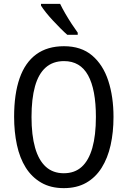

<svg xmlns="http://www.w3.org/2000/svg" viewBox="-20 -963 659 993"><path d="M567 -358Q567 -279 552 -212Q537 -145 505.5 -95Q474 -45 425.5 -17.5Q377 10 310 10Q242 10 193 -18.5Q144 -47 113 -96.5Q82 -146 67.5 -213.5Q53 -281 53 -359Q53 -477 81.5 -558.5Q110 -640 167.5 -682Q225 -724 311 -724Q400 -724 456.5 -676Q513 -628 540 -545.5Q567 -463 567 -358ZM143 -358Q143 -264 161.5 -199Q180 -134 217 -100.5Q254 -67 310 -67Q366 -67 402.5 -100Q439 -133 457.5 -198Q476 -263 476 -358Q476 -500 435.5 -573.5Q395 -647 311 -647Q254 -647 216.5 -614Q179 -581 161 -516.5Q143 -452 143 -358ZM291 -943Q302 -920 318 -892.5Q334 -865 351 -839Q368 -813 382 -794V-783H328Q313 -796 293.5 -815.5Q274 -835 254 -856.5Q234 -878 218 -898Q202 -918 192 -934V-943Z"/></svg>

Font: Noto Sans Arabic Condensed
Style: Regular
Weight: 400
Width: 3
Designer: Monotype Design Team, Nadine Chahine, Nizar Qandah and Khaled Hosny
Foundry: Monotype Imaging Inc.
Version: Version 2.012